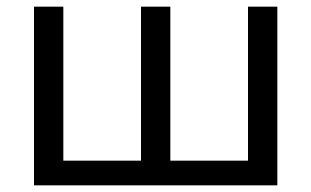

<svg xmlns="http://www.w3.org/2000/svg" viewBox="-20 -556 934 576"><path d="M82 0V-536H170V-74H403V-536H491V-74H724V-536H812V0Z"/></svg>

Font: Noto Sans Living
Style: Regular
Weight: 400
Designer: Monotype Design Team
Foundry: Monotype Imaging Inc.
Version: Version 2.013; ttfautohint (v1.8.4.7-5d5b)